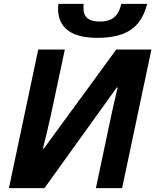

<svg xmlns="http://www.w3.org/2000/svg" viewBox="-20 -969 800 989"><path d="M26 0H209L582 -519L586 -518C570 -451 557 -395 545 -336L474 0H609L760 -714H579L206 -204H201C214 -253 231 -325 242 -376L314 -714H177ZM481 -774C650 -774 710 -843 738 -949H605C589 -881 553 -858 493 -858C441 -858 410 -878 410 -926C410 -933 410 -938 411 -949H281C280 -942 279 -934 279 -926C279 -850 318 -774 481 -774Z"/></svg>

Font: BC Sans
Style: Bold Italic
Weight: 700
Italic angle: -12°
Designer: Monotype Design Team
Province of B.C.
Foundry: Monotype Imaging Inc.
Version: Version 2.000;GOOG;noto-source:20170915:90ef993387c0